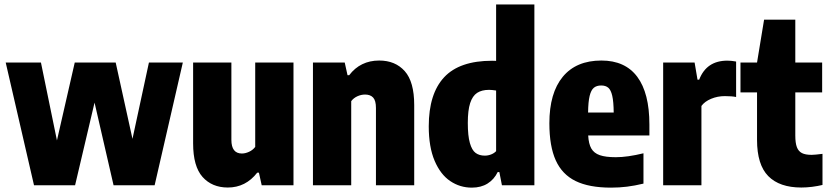

<svg xmlns="http://www.w3.org/2000/svg" viewBox="-20 -828 3710 858"><path d="M645.5 -548.5H797L671 0H487.5L402.5 -369.5L315.5 0H132L5.5 -548.5H163L234.5 -200.5L314 -548.5H497L572 -207.5Z M843 -187.5V-548.5H1014V-203Q1014 -142 1061 -142Q1076.5 -142 1093.2 -149.8Q1110 -157.5 1120.5 -171.5V-548.5H1291.5V0H1149.5L1137 -56.5H1129.5Q1078 10 998 10Q927.5 10 885.2 -37.2Q843 -84.5 843 -187.5Z M1378.5 -548.5H1520.5L1533 -492H1540.5Q1565 -524.5 1598.8 -541Q1632.5 -557.5 1674.5 -557.5Q1746.5 -557.5 1788.8 -510Q1831 -462.5 1831 -358.5V0H1660V-345.5Q1660 -378.5 1647.5 -392Q1635 -405.5 1611.5 -405.5Q1594 -405.5 1577 -397.8Q1560 -390 1549.5 -376V0H1378.5Z M1896 -263.5Q1896 -409 1964.8 -482.8Q2033.5 -556.5 2179 -556.5Q2191 -556.5 2197 -556V-808H2368V0H2223L2211.5 -59H2204Q2188 -26 2158.8 -7.8Q2129.5 10.5 2088.5 10.5Q2035.5 10.5 1992 -18.8Q1948.5 -48 1922.2 -109.5Q1896 -171 1896 -263.5ZM2197 -152.5V-423.5Q2177 -426.5 2165.5 -426.5Q2133 -426.5 2112.2 -413Q2091.5 -399.5 2081 -367.2Q2070.5 -335 2070.5 -278.5Q2070.5 -221 2079.8 -188.8Q2089 -156.5 2105.5 -144.5Q2122 -132.5 2146.5 -132.5Q2161 -132.5 2174.5 -137.8Q2188 -143 2197 -152.5Z M2882 -222.5H2608.5Q2610.5 -185 2622.5 -164.2Q2634.5 -143.5 2660.5 -134.5Q2686.5 -125.5 2732 -125.5Q2784 -125.5 2855.5 -143V-7.5Q2816 2 2781.8 6.2Q2747.5 10.5 2710.5 10.5Q2612.5 10.5 2552.2 -19Q2492 -48.5 2463.5 -111.5Q2435 -174.5 2435 -277Q2435 -412.5 2495 -485Q2555 -557.5 2667.5 -557.5Q2773.5 -557.5 2827.8 -484.8Q2882 -412 2882 -271.5ZM2608 -325H2722.5Q2722 -373.5 2716 -399.8Q2710 -426 2698.2 -436Q2686.5 -446 2666.5 -446Q2646.5 -446 2634 -436Q2621.5 -426 2615 -399.5Q2608.5 -373 2608 -325Z M2943.5 -548.5H3084L3097 -472H3104.5Q3137 -557 3230.5 -557Q3248.5 -557 3269.5 -553V-394.5Q3251 -398.5 3219 -398.5Q3186.5 -398.5 3157.8 -386.5Q3129 -374.5 3114.5 -354.5V0H2943.5Z M3655.5 -140.5V-1.5Q3635 3.5 3609.8 6.8Q3584.5 10 3561 10Q3463.5 10 3413.2 -41Q3363 -92 3363 -203V-415H3289V-548.5H3363L3394.5 -740H3534V-548.5H3654V-415H3534V-222.5Q3534 -189 3541 -170.5Q3548 -152 3563.5 -144Q3579 -136 3607 -136Q3620.5 -136 3655.5 -140.5Z"/></svg>

Font: Encode Sans Condensed ExtraBold
Style: Regular
Weight: 800
Width: 3
Designer: Multiple Designers
Foundry: Impallari Type
Version: Version 2.000